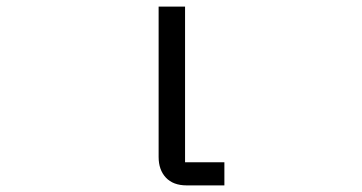

<svg xmlns="http://www.w3.org/2000/svg" viewBox="-20 -561 1096 581"><path d="M545 0Q504 0 482 -23.5Q460 -47 460 -86V-541H540V-70H659V0Z"/></svg>

Font: PlemolJP
Style: Regular
Weight: 400
Monospace: yes
Version: v2.0.4; ttfautohint (v1.8.4.7-5d5b-dirty) -l 6 -r 45 -G 200 